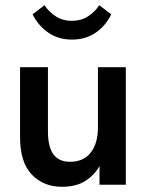

<svg xmlns="http://www.w3.org/2000/svg" viewBox="-20 -709 567 737"><path d="M218 8Q147 8 102 -39Q57 -86 57 -182V-451H164V-206Q164 -145 185 -116.5Q206 -88 249 -88Q301 -88 328.5 -123.5Q356 -159 356 -221V-451H463V0H362V-72Q343 -37 307.5 -14.5Q272 8 218 8ZM256 -557Q205 -557 166.5 -583Q128 -609 105 -654L151 -689Q168 -663 194.5 -646Q221 -629 256 -629Q291 -629 317.5 -646Q344 -663 361 -689L407 -654Q385 -609 346.5 -583Q308 -557 256 -557Z"/></svg>

Font: Tilda Sans Semibold
Style: Regular
Weight: 600
Designer: ParaType Ltd
Foundry: ParaType Ltd
Version: Version 1.009